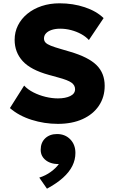

<svg xmlns="http://www.w3.org/2000/svg" viewBox="-20 -734 682 1161"><path d="M330 15Q248 15 170.8 -9.5Q93.5 -34 40 -80.5L126 -216.5Q147.5 -193 181.8 -175.5Q216 -158 255 -148.5Q294 -139 330 -139Q375.5 -139 404.8 -153.2Q434 -167.5 434 -194.5Q434 -218.5 412.2 -234.2Q390.5 -250 332 -265.5L276 -281Q165 -311.5 116.8 -365Q68.5 -418.5 68.5 -493Q68.5 -540.5 88.8 -580.8Q109 -621 145.8 -651Q182.5 -681 232.2 -697.5Q282 -714 340 -714Q422 -714 492.8 -690.2Q563.5 -666.5 606.5 -624.5L517.5 -492Q499 -512.5 471.2 -527.8Q443.5 -543 410.5 -551.8Q377.5 -560.5 344 -560.5Q314.5 -560.5 292.2 -553Q270 -545.5 258 -532.2Q246 -519 246 -501.5Q246 -486.5 255.5 -476.5Q265 -466.5 287.5 -457.5Q310 -448.5 348.5 -437.5L404.5 -421Q515 -388.5 564 -340Q613 -291.5 613 -215Q613 -147 578.2 -95Q543.5 -43 479.8 -14Q416 15 330 15ZM264 407 217.5 340Q256 328 287.2 305.2Q318.5 282.5 336 257.5Q306.5 259 281.5 249Q256.5 239 241.2 219.2Q226 199.5 226 172Q226 128 253.5 102.2Q281 76.5 325 76.5Q373.5 76.5 404.8 108.5Q436 140.5 436 191Q436 232 417.5 269.2Q399 306.5 361 340.8Q323 375 264 407Z"/></svg>

Font: Geologica Cursive ExtraBold
Style: Regular
Weight: 800
Designer: Sindre Bremnes, Frode Helland
Foundry: Monokrom Skriftforlag AS
Version: Version 1.010;gftools[0.9.28]